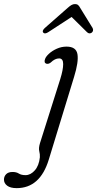

<svg xmlns="http://www.w3.org/2000/svg" viewBox="-144 -698 489 968"><path d="M229.5 -310.5 102 106.5Q58 250.5 -60 250.5Q-91.5 250.5 -107.8 238.2Q-124 226 -124 207.5Q-124 191.5 -113 180.2Q-102 169 -80.5 169Q-61.5 169 -49 177Q-36.5 185 -15 185Q10 185 31.2 161.2Q52.5 137.5 57 95Q58 80 54 64.5Q50 49 57.5 24L160 -300Q174.5 -346.5 174.5 -375Q174.5 -403.5 154 -403.5Q133 -403.5 112 -383Q101.5 -374.5 91 -376.5Q76 -380.5 83 -400Q87 -412.5 103 -427.2Q119 -442 142.5 -452.5Q166 -463 191.5 -463Q240 -463 246.5 -424.8Q253 -386.5 229.5 -310.5ZM99.5 -536Q82.5 -525 74.5 -533Q66 -541.5 81.5 -556.5L197 -658Q207.5 -667.5 216 -672.5Q224.5 -677.5 234.5 -677.5Q244 -677.5 249.8 -672.5Q255.5 -667.5 260.5 -658L323 -556.5Q326.5 -549 324.8 -542.8Q323 -536.5 318 -533Q305.5 -525 294.5 -536L217 -612.5Z"/></svg>

Font: Fraunces 9pt S100 Light
Style: Italic
Weight: 300
Italic angle: -16°
Version: Version 1.000; ttfautohint (v1.8.3)